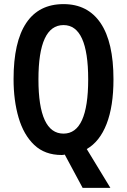

<svg xmlns="http://www.w3.org/2000/svg" viewBox="-20 -744 617 934"><path d="M532 -358Q532 -227 498.5 -141Q465 -55 402 -19L517 170H382L295 8Q288 10 280 10Q198 10 146.5 -39Q95 -88 70.5 -171.5Q46 -255 46 -359Q46 -540 107.5 -632Q169 -724 289 -724Q407 -724 469.5 -631.5Q532 -539 532 -358ZM167 -358Q167 -94 289 -94Q409 -94 409 -358Q409 -622 289 -622Q167 -622 167 -358Z"/></svg>

Font: Noto Sans Khmer UI ExtraCondensed SemiBold
Style: Regular
Weight: 600
Width: 2
Designer: Danh Hong and the Monotype Design Team
Foundry: Monotype Imaging Inc.
Version: Version 2.002; ttfautohint (v1.8.4.7-5d5b)